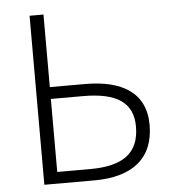

<svg xmlns="http://www.w3.org/2000/svg" viewBox="-52 -777 736 825"><g transform="rotate(-5 316.0 -364.5)"><path d="M106 0H322C484 0 579 -71 579 -217C579 -357 476 -416 318 -416H166V-729H106ZM166 -50V-365H305C448 -365 520 -320 520 -215C520 -100 449 -50 308 -50Z"/></g></svg>

Font: Noto Sans SC Light
Style: Regular
Weight: 300
Designer: Ryoko NISHIZUKA 西塚涼子 (kana, bopomofo & ideographs); Paul D. Hunt (Latin, Greek & Cyrillic); Sandoll Communications 산돌커뮤니
Foundry: Adobe
Version: Version 2.004;hotconv 1.0.118;makeotfexe 2.5.65603